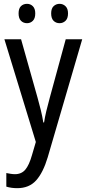

<svg xmlns="http://www.w3.org/2000/svg" viewBox="-20 -742 452 1002"><path d="M3 -537H90L176 -232Q185 -200 193 -167.5Q201 -135 206 -103H210Q214 -130 222 -163.5Q230 -197 240 -233L323 -537H409L229 79Q205 159 168.5 199.5Q132 240 70 240Q54 240 40 238Q26 236 13 232V161Q23 163 35 165Q47 167 58 167Q92 167 112 143.5Q132 120 147 67L167 -1ZM77 -672Q77 -698 89.5 -710Q102 -722 121 -722Q139 -722 151.5 -709.5Q164 -697 164 -672Q164 -646 151.5 -633.5Q139 -621 121 -621Q102 -621 89.5 -633.5Q77 -646 77 -672ZM247 -672Q247 -698 260 -710Q273 -722 291 -722Q309 -722 322 -709.5Q335 -697 335 -672Q335 -646 322 -633.5Q309 -621 291 -621Q272 -621 259.5 -633.5Q247 -646 247 -672Z"/></svg>

Font: Noto Sans Gurmukhi Condensed
Style: Regular
Weight: 400
Width: 3
Designer: Jelle Bosma - Monotype Design Team
Foundry: Monotype Imaging Inc.
Version: Version 2.004; ttfautohint (v1.8.4.7-5d5b)